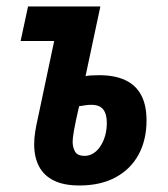

<svg xmlns="http://www.w3.org/2000/svg" viewBox="-20 -565 520 595"><path d="M226.1 9.8Q177.7 9.8 146.7 -5.6Q115.7 -21 100.8 -49.6Q85.9 -78.1 85.9 -118.2Q85.9 -136.7 89.1 -157Q92.3 -177.2 97.2 -198.2L147.9 -438H43.9L66.9 -544.9H291L245.1 -329.1Q252 -330.6 263.4 -331.3Q274.9 -332 287.1 -332Q335.4 -332 368.2 -316.7Q400.9 -301.3 417.5 -270.3Q434.1 -239.3 434.1 -191.9Q434.1 -131.8 409.7 -86.4Q385.3 -41 338.6 -15.6Q292 9.8 226.1 9.8ZM242.2 -82Q257.8 -82 270.5 -90.6Q283.2 -99.1 292.2 -113.5Q301.3 -127.9 306.2 -146Q311 -164.1 311 -183.1Q311 -202.6 305.9 -215.3Q300.8 -228 290.3 -234.1Q279.8 -240.2 263.2 -240.2Q253.9 -240.2 244.4 -238.8Q234.9 -237.3 225.1 -235.8Q213.9 -187 209.5 -162.1Q205.1 -137.2 205.1 -126Q205.1 -108.9 212.4 -95.5Q219.7 -82 242.2 -82Z"/></svg>

Font: Open Sans Condensed
Style: Italic
Weight: 400
Width: 3
Italic angle: -12°
Designer: Monotype Design Team
Foundry: Monotype Imaging Inc.
Version: Version 3.000